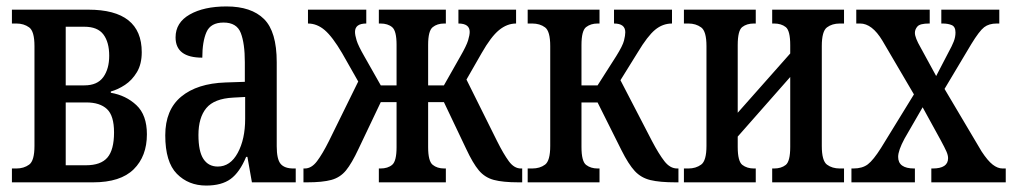

<svg xmlns="http://www.w3.org/2000/svg" viewBox="-20 -566 3148 596"><path d="M17 0V-43H31Q54 -43 70.5 -55Q87 -67 87 -113V-423Q87 -469 70.5 -481Q54 -493 31 -493H17V-536H254Q420 -536 420 -404Q420 -367 405 -342Q390 -317 368 -302.5Q346 -288 324 -282V-278Q371 -270 403.5 -239.5Q436 -209 436 -149Q436 -81 395 -40.5Q354 0 269 0ZM184 -301H242Q282 -301 300.5 -326.5Q319 -352 319 -393Q319 -435 301 -459Q283 -483 242 -483H184ZM184 -53H247Q293 -53 313.5 -77Q334 -101 334 -155Q334 -207 312 -227.5Q290 -248 248 -248H184Z M620 10Q565 10 529 -26.5Q493 -63 493 -146Q493 -225 542.5 -266Q592 -307 680 -310L740 -312V-373Q740 -431 727.5 -463.5Q715 -496 674 -496Q634 -496 621 -466.5Q608 -437 608 -387Q525 -387 525 -450Q525 -496 569 -521Q613 -546 683 -546Q760 -546 799.5 -507Q839 -468 839 -373V-112Q839 -72 851 -57.5Q863 -43 891 -43H898V0H762L748 -79H744Q724 -31 696 -10.5Q668 10 620 10ZM656 -49Q695 -49 718 -91.5Q741 -134 741 -197V-265L704 -263Q645 -260 620.5 -230.5Q596 -201 596 -147Q596 -96 611.5 -72.5Q627 -49 656 -49Z M922 0V-43H926Q947 -43 964 -65.5Q981 -88 1001 -128L1092 -313L1042 -401Q1012 -452 988 -472.5Q964 -493 936 -493V-536H1117V-493Q1082 -493 1082 -467Q1082 -457 1087 -440.5Q1092 -424 1111 -391L1162 -301H1211V-427Q1211 -470 1197.5 -481.5Q1184 -493 1161 -493H1156V-536H1364V-493H1359Q1337 -493 1323 -481.5Q1309 -470 1309 -427V-301H1358L1409 -391Q1428 -424 1433 -440.5Q1438 -457 1438 -467Q1438 -493 1403 -493V-536H1582V-493Q1554 -493 1529 -472.5Q1504 -452 1475 -401L1428 -319L1523 -128Q1543 -88 1559.5 -65.5Q1576 -43 1597 -43H1601V0H1590Q1541 0 1513 -7.5Q1485 -15 1466.5 -37Q1448 -59 1427 -104L1358 -249H1309V-109Q1309 -66 1323 -54.5Q1337 -43 1359 -43H1364V0H1156V-43H1161Q1184 -43 1197.5 -54.5Q1211 -66 1211 -109V-249H1162L1093 -104Q1072 -59 1054 -37Q1036 -15 1008.5 -7.5Q981 0 933 0Z M1618 0V-43H1632Q1656 -43 1672 -55Q1688 -67 1688 -113V-423Q1688 -469 1672 -481Q1656 -493 1632 -493H1618V-536H1841V-493H1835Q1814 -493 1799.5 -482Q1785 -471 1785 -426V-301H1835L1893 -392Q1913 -424 1917 -440Q1921 -456 1921 -466Q1921 -493 1886 -493V-536H2066V-493Q2037 -493 2013.5 -473.5Q1990 -454 1960 -404L1906 -317L2004 -128Q2025 -88 2042.5 -65.5Q2060 -43 2082 -43H2086V0H2077Q2028 0 1999 -7Q1970 -14 1950.5 -35Q1931 -56 1909 -100L1835 -248H1785V-110Q1785 -65 1799.5 -54Q1814 -43 1835 -43H1841V0Z M2103 0V-43H2117Q2140 -43 2156.5 -55Q2173 -67 2173 -113V-423Q2173 -469 2156.5 -481Q2140 -493 2117 -493H2103V-536H2326V-493H2320Q2298 -493 2284 -482Q2270 -471 2270 -426V-216L2433 -400V-426Q2433 -471 2419 -482Q2405 -493 2383 -493H2377V-536H2600V-493H2587Q2563 -493 2547 -481Q2531 -469 2531 -423V-113Q2531 -67 2547 -55Q2563 -43 2587 -43H2600V0H2377V-43H2383Q2405 -43 2419 -54Q2433 -65 2433 -110V-327L2270 -142V-110Q2270 -65 2284.5 -54Q2299 -43 2320 -43H2326V0Z M2623 0V-43H2629Q2657 -43 2674 -56Q2691 -69 2715 -107L2817 -273L2719 -440Q2687 -493 2650 -493H2638V-536H2866V-493H2864Q2836 -493 2828 -484Q2820 -475 2820 -464Q2820 -449 2838 -418L2886 -330L2925 -405Q2935 -423 2940.5 -437Q2946 -451 2946 -465Q2946 -483 2934.5 -488Q2923 -493 2906 -493H2902V-536H3082V-493H3074Q3050 -493 3035 -481.5Q3020 -470 2995 -429L2912 -290L3027 -96Q3046 -67 3061.5 -55Q3077 -43 3092 -43H3102V0H2871V-43H2875Q2923 -43 2923 -75Q2923 -84 2918 -95.5Q2913 -107 2900 -131L2844 -233L2788 -136Q2768 -99 2768 -79Q2768 -43 2818 -43H2820V0Z"/></svg>

Font: Noto Serif ExtraCondensed Medium
Style: Regular
Weight: 500
Width: 2
Designer: Monotype Design Team
Foundry: Monotype Imaging Inc.
Version: Version 2.015